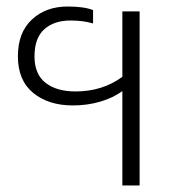

<svg xmlns="http://www.w3.org/2000/svg" viewBox="-20 -570 524 590"><path d="M356 -290Q327 -269 287.5 -257.5Q248 -246 204 -246Q129 -246 82 -284.5Q35 -323 35 -397Q35 -470 78 -510Q121 -550 188 -550Q238 -550 266 -539V-498Q235 -507 197 -507Q146 -507 116 -480Q86 -453 86 -397Q86 -342 120 -315.5Q154 -289 212 -289Q295 -289 356 -334V-535H409V0H356Z"/></svg>

Font: Prompt ExtraLight
Style: Regular
Weight: 275
Designer: Katatrad Team
Foundry: CadsonDemak
Version: Version 1.000